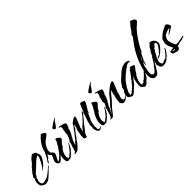

<svg xmlns="http://www.w3.org/2000/svg" viewBox="118 -1783 2790 2790"><g transform="rotate(-45 1513.0 -388.5)"><path d="M100 1Q86 1 73 -4.5Q60 -10 49 -17Q45 -19 33.5 -29Q22 -39 21 -45L15 -51L19 -54Q16 -63 14 -73Q12 -83 12 -92Q12 -118 19.5 -138.5Q27 -159 38 -181H34L26 -188Q27 -190 28 -190.5Q29 -191 30 -192H29L32 -197L35 -199L37 -201L36 -204Q37 -205 38.5 -207Q40 -209 42 -211Q43 -213 45 -215V-219L50 -222V-224Q50 -226 52 -226V-231L54 -230V-232L61 -234L62 -235L57 -234V-242Q63 -244 70 -254L83 -268L85 -272Q87 -272 88 -273Q88 -282 99.5 -288.5Q111 -295 111 -305Q111 -310 115 -310H117L115 -311Q120 -314 122 -315Q124 -316 121 -320L134 -327L180 -374Q179 -375 179 -377Q179 -381 181 -381Q186 -386 190.5 -391Q195 -396 199 -402Q204 -407 209 -411.5Q214 -416 219 -420L236 -434Q240 -437 244 -440Q248 -443 252 -447Q274 -445 295.5 -434.5Q317 -424 317 -402Q334 -379 334 -354Q334 -326 318.5 -299.5Q303 -273 286 -251Q280 -244 271 -232.5Q262 -221 255 -215Q239 -205 227 -195Q215 -185 201 -169H196V-172Q196 -176 198 -176Q199 -178 201 -180Q203 -182 204 -183L209 -190L216 -197Q229 -210 243 -233.5Q257 -257 266 -273Q267 -279 273 -283Q272 -288 273.5 -293.5Q275 -299 279 -303Q283 -308 285.5 -313Q288 -318 290 -323Q297 -337 299 -351.5Q301 -366 302 -382Q283 -373 266 -362Q249 -351 234 -337L174 -280Q163 -269 142.5 -251.5Q122 -234 104 -216.5Q86 -199 81 -189V-188H83V-182H82Q80 -178 77 -176L74 -172Q73 -171 73 -168H68Q65 -161 62 -154Q59 -147 57 -139V-133L56 -131Q45 -110 45 -88Q45 -75 51 -58Q57 -41 73 -37Q74 -37 76 -37Q78 -37 81 -36Q86 -33 88 -36H92Q106 -36 110.5 -38.5Q115 -41 125 -44L134 -47Q136 -49 137 -49H140V-45L150 -52V-50Q177 -58 207.5 -83Q238 -108 264 -128Q266 -133 269 -135V-140L273 -136H276L282 -144Q286 -147 289 -151Q292 -155 297 -160Q300 -162 302.5 -164.5Q305 -167 309 -170V-161H308Q305 -156 301.5 -150.5Q298 -145 293 -140Q287 -136 282.5 -131.5Q278 -127 273 -123Q269 -119 265 -115Q261 -111 258 -106Q252 -98 242 -90Q234 -83 225.5 -75.5Q217 -68 209 -60Q191 -45 175 -29Q165 -19 140 -9Q115 1 100 1ZM42 -191Q42 -190 41.5 -189.5Q41 -189 41 -188Q44 -192 47 -200L46 -199Q45 -196 44 -194.5Q43 -193 42 -191Z M462 -73Q459 -73 457 -75Q456 -74 451 -74Q438 -74 425 -92Q412 -110 412 -123Q412 -146 424 -171L446 -217Q452 -229 452 -233Q452 -233 447 -241L442 -246Q440 -248 438.5 -249.5Q437 -251 435 -253Q429 -260 423 -269Q417 -278 415 -290Q413 -288 406 -275Q399 -262 392 -250Q385 -238 381 -238Q379 -238 378 -239Q377 -240 375 -240Q373 -240 370 -232Q366 -226 359 -214.5Q352 -203 345 -193Q338 -183 332 -183Q328 -183 328 -187Q328 -190 332 -198.5Q336 -207 341.5 -215.5Q347 -224 349 -226Q361 -243 369 -256Q377 -269 384 -283Q390 -296 396.5 -309.5Q403 -323 412 -340Q414 -354 418 -369Q433 -414 453.5 -447.5Q474 -481 505 -516Q512 -523 521.5 -533.5Q531 -544 541 -553Q551 -562 558 -562Q564 -562 572 -557Q576 -555 579 -553Q582 -551 585 -549L605 -538Q616 -532 616 -519Q616 -514 615 -513Q612 -502 595.5 -489.5Q579 -477 559.5 -464Q540 -451 528 -439Q510 -423 497 -403Q484 -383 473 -360Q472 -356 470.5 -353Q469 -350 468 -346Q467 -339 463 -330Q462 -328 461 -325.5Q460 -323 460 -320Q460 -315 461 -313Q462 -310 462 -305Q462 -299 461 -297Q460 -294 460 -288Q460 -277 471 -267.5Q482 -258 492.5 -247Q503 -236 503 -222Q503 -210 495 -193Q487 -176 477 -159Q467 -142 461 -128L456 -116L454 -109Q454 -107 455 -107L457 -104Q466 -104 482 -117Q498 -130 514 -145.5Q530 -161 536 -167Q548 -180 558 -194.5Q568 -209 577 -224Q579 -229 583.5 -235.5Q588 -242 593 -242Q599 -242 599 -235Q599 -229 588.5 -211.5Q578 -194 566 -177Q554 -160 549 -155L548 -153V-152Q545 -145 539 -143Q538 -142 536 -138Q534 -134 533 -133Q533 -131 530 -129L526 -128Q525 -124 520 -121L514 -115Q513 -115 513 -114Q513 -113 512 -113Q511 -107 504 -107Q502 -103 498.5 -97Q495 -91 490 -91Q485 -84 477 -84Q476 -83 476 -81Q476 -80 475 -79Q473 -74 466 -74Q465 -73 462 -73Z M763 -466Q748 -466 739.5 -479.5Q731 -493 731 -506Q761 -528 791.5 -549.5Q822 -571 854 -583L866 -592L867 -588Q867 -582 854 -571.5Q841 -561 835 -559Q834 -557 825 -542.5Q816 -528 803.5 -510.5Q791 -493 779.5 -479.5Q768 -466 763 -466ZM567 -6Q553 -6 545 -16.5Q537 -27 534 -42Q531 -57 531 -68Q531 -107 544.5 -146.5Q558 -186 577 -219Q582 -228 588 -235L598 -250Q601 -255 604 -262Q606 -269 610 -273Q615 -283 621.5 -294Q628 -305 635 -316Q649 -339 649 -363Q650 -362 652 -362H653Q657 -362 659 -363H663Q673 -363 686.5 -354Q700 -345 711 -332.5Q722 -320 722 -310Q722 -303 714.5 -294Q707 -285 698 -276L689 -267L680 -257Q673 -249 666 -239.5Q659 -230 653 -219Q651 -217 651 -214Q651 -210 650 -209Q650 -203 640 -199V-204Q615 -179 598.5 -141Q582 -103 582 -69V-60Q582 -53 584 -51Q585 -47 588 -47H590Q590 -46 591 -46Q591 -45 592 -45V-44Q592 -42 589 -39L588 -38Q586 -36 586 -36Q586 -35 593 -33.5Q600 -32 601 -32Q605 -32 614 -39.5Q623 -47 633 -56Q643 -65 649 -69Q656 -75 662 -77Q670 -87 678 -97Q686 -107 693 -117Q701 -127 708.5 -136Q716 -145 724 -155V-157Q724 -159 729.5 -167.5Q735 -176 741.5 -184Q748 -192 750 -192Q751 -191 751 -187Q751 -183 750 -182Q744 -169 732 -145.5Q720 -122 707.5 -102Q695 -82 684 -79Q682 -74 678 -67Q674 -60 668 -58Q665 -53 660 -53Q657 -45 653 -44Q651 -42 649 -40.5Q647 -39 646 -38Q645 -34 639 -30.5Q633 -27 629 -25Q624 -20 616 -14Q608 -8 600 -8H597L594 -9H592Q591 -10 589 -10Q586 -10 578 -8Q570 -6 567 -6Z M1202 2Q1187 2 1178 -7Q1169 -16 1161 -27Q1162 -29 1162.5 -30Q1163 -31 1163 -31Q1163 -32 1161 -34Q1153 -48 1151 -64.5Q1149 -81 1148 -96L1150 -98Q1152 -113 1153 -128Q1154 -143 1154 -159Q1154 -166 1159 -173V-174Q1158 -174 1158 -175V-176Q1158 -178 1159 -178Q1160 -193 1165 -207Q1173 -232 1182 -255.5Q1191 -279 1202 -307Q1205 -310 1203 -313L1201 -317Q1201 -328 1209.5 -341Q1218 -354 1224 -363Q1224 -368 1229 -379.5Q1234 -391 1239.5 -402Q1245 -413 1247 -415Q1239 -413 1240.5 -416.5Q1242 -420 1244 -420L1254 -435Q1259 -441 1260 -450Q1262 -458 1265 -466Q1268 -474 1278 -476Q1280 -478 1284 -478Q1292 -478 1306.5 -473.5Q1321 -469 1333 -462Q1345 -455 1345 -447Q1345 -438 1337.5 -423.5Q1330 -409 1321 -393L1302 -363Q1292 -349 1287 -337H1285V-334L1276 -325V-321L1275 -320Q1274 -313 1272 -305.5Q1270 -298 1265 -291L1259 -292Q1253 -279 1252.5 -286Q1252 -293 1260 -306L1258 -309Q1254 -301 1251.5 -294.5Q1249 -288 1250 -279V-280L1251 -279L1247 -277L1244 -267Q1243 -264 1242 -261Q1241 -258 1240 -256Q1236 -244 1229 -242L1230 -236L1227 -227Q1225 -220 1226 -218H1222V-217L1207 -192Q1208 -191 1208 -189Q1208 -183 1203 -171Q1196 -158 1195 -151Q1194 -149 1193.5 -147Q1193 -145 1194 -141L1193 -142Q1193 -141 1193.5 -140Q1194 -139 1194 -139V-135Q1194 -122 1190 -113Q1186 -102 1186 -90Q1186 -84 1188 -76Q1189 -72 1189.5 -68.5Q1190 -65 1190 -61Q1190 -55 1189 -52Q1188 -50 1188 -47Q1188 -44 1188 -42Q1188 -34 1198 -25.5Q1208 -17 1216 -17Q1228 -17 1233 -21Q1235 -23 1238.5 -25.5Q1242 -28 1246 -30L1251 -40V-28L1250 -27Q1245 -16 1229 -7Q1213 2 1202 2ZM706 -6Q704 -6 699 -8.5Q694 -11 693 -15H696Q698 -16 700.5 -17Q703 -18 704 -19Q706 -20 708.5 -21Q711 -22 713 -23Q720 -27 726 -39Q732 -51 736.5 -64.5Q741 -78 743 -84L746 -97Q746 -101 746.5 -104Q747 -107 748 -110Q751 -121 755.5 -131Q760 -141 765 -151Q766 -153 766.5 -160Q767 -167 767 -170Q766 -170 764 -172Q763 -173 763 -174Q763 -176 764 -176Q767 -183 771.5 -191.5Q776 -200 784 -202Q786 -207 789 -212Q792 -217 794 -222Q796 -227 799 -231.5Q802 -236 804 -241L813 -268Q815 -275 817.5 -281.5Q820 -288 824 -294H821L819 -300L823 -306L816 -308Q819 -309 821 -311V-312Q818 -315 818 -318Q818 -320 819 -320Q821 -324 822 -327.5Q823 -331 824 -335Q826 -343 831 -348H829Q829 -347 826 -347Q824 -347 824 -350Q824 -355 826 -361.5Q828 -368 830 -373Q832 -380 834 -387Q836 -394 836 -401Q836 -405 835 -407Q833 -411 833 -414Q833 -418 837 -422Q840 -424 843 -427Q837 -429 835 -431Q833 -434 828 -435H827L817 -437L809 -440Q804 -442 804 -445Q804 -448 809 -450Q815 -452 816 -453Q830 -450 852.5 -445Q875 -440 895 -433Q915 -426 921 -417Q923 -413 923.5 -409.5Q924 -406 924 -403Q924 -396 918.5 -379Q913 -362 905 -347.5Q897 -333 888 -330L889 -329L893 -322Q895 -316 895 -316Q895 -313 893.5 -309.5Q892 -306 888 -305L887 -304Q887 -303 886 -302Q885 -301 885 -299Q885 -296 884 -295H885V-291Q885 -285 879 -282Q878 -277 872.5 -264.5Q867 -252 864 -249L860 -243Q861 -242 861 -241Q861 -238 859 -238L857 -236Q856 -233 852 -229Q851 -227 849.5 -225.5Q848 -224 847 -222Q841 -215 843 -207H842Q842 -205 840 -203Q838 -199 835 -194Q832 -189 827 -188Q826 -184 825 -179.5Q824 -175 823 -173Q822 -171 821 -168.5Q820 -166 819 -164L815 -154Q810 -142 806 -129.5Q802 -117 798 -103H801Q801 -102 802 -102Q807 -102 811 -108.5Q815 -115 813 -121Q818 -123 820 -126Q825 -131 828 -131Q833 -136 836 -138L843 -145Q858 -159 869 -177Q874 -185 880.5 -193.5Q887 -202 894 -209Q902 -219 910.5 -229Q919 -239 926 -250Q933 -261 940.5 -271Q948 -281 956 -291Q963 -299 970 -307.5Q977 -316 982 -326Q980 -328 980 -330Q980 -335 990 -344.5Q1000 -354 1013.5 -364Q1027 -374 1039.5 -382Q1052 -390 1057 -392Q1060 -392 1070 -395Q1081 -398 1083 -398H1086Q1086 -387 1085.5 -377Q1085 -367 1082 -359Q1079 -350 1075.5 -341Q1072 -332 1068 -323Q1061 -304 1053 -287L1044 -263Q1042 -257 1039 -251Q1036 -245 1034 -240L1030 -230Q1029 -225 1025 -221Q1025 -220 1024.5 -217.5Q1024 -215 1023 -212Q1026 -212 1029 -213Q1022 -197 1019 -186.5Q1016 -176 1015 -159Q1027 -175 1040.5 -192.5Q1054 -210 1058 -214Q1069 -222 1081 -233Q1093 -244 1104 -255Q1110 -261 1116 -267Q1122 -273 1127 -279Q1132 -285 1137.5 -290.5Q1143 -296 1148 -301Q1152 -305 1155.5 -309Q1159 -313 1162 -317Q1167 -325 1175 -333Q1181 -339 1186 -349Q1188 -353 1190 -357Q1192 -361 1196 -365L1203 -372Q1207 -376 1210 -376Q1214 -376 1214 -371Q1214 -358 1198 -338.5Q1182 -319 1171 -306Q1167 -302 1164 -297.5Q1161 -293 1158 -288Q1151 -278 1143 -270L1119 -243Q1104 -228 1095 -215Q1081 -195 1066.5 -174.5Q1052 -154 1034 -137Q1023 -126 1016.5 -111Q1010 -96 1004 -82Q1005 -74 1003 -68.5Q1001 -63 990 -63Q980 -63 970 -64.5Q960 -66 955 -78Q954 -80 950 -84Q947 -86 947 -90Q947 -91 948 -92V-94L954 -97V-98Q953 -103 952.5 -108Q952 -113 952 -118Q952 -128 953 -137.5Q954 -147 956 -157Q958 -166 960 -175.5Q962 -185 963 -195Q965 -195 963 -197Q965 -217 973 -237Q981 -257 988.5 -276.5Q996 -296 996 -314V-318Q993 -311 988 -306Q986 -302 984 -299Q982 -296 979 -293L976 -291Q971 -287 969 -278Q968 -274 966 -270.5Q964 -267 962 -263Q961 -261 955 -255L952 -253Q949 -251 947 -248Q945 -245 943 -243Q937 -231 928 -222Q923 -217 918.5 -211.5Q914 -206 909 -201L905 -195Q901 -191 900 -188L888 -167Q886 -163 883 -160Q880 -157 878 -155Q871 -150 867 -143Q853 -124 843 -106Q837 -96 829.5 -87.5Q822 -79 814 -71Q810 -67 807 -64Q804 -61 802 -58Q800 -55 797 -52Q794 -49 792 -47L773 -28Q757 -15 744 -12Q731 -11 711 -6ZM829 -202H830Q833 -205 834 -207L835 -208L833 -212Q832 -209 831 -206.5Q830 -204 829 -202ZM1000 -138Q1002 -140 1003.5 -142.5Q1005 -145 1007 -148Q1006 -148 1002 -146Q1001 -144 1000 -142Q999 -140 1000 -138Z M1501 -466Q1486 -466 1477.5 -479.5Q1469 -493 1469 -506Q1499 -528 1529.5 -549.5Q1560 -571 1592 -583L1604 -592L1605 -588Q1605 -582 1592 -571.5Q1579 -561 1573 -559Q1572 -557 1563 -542.5Q1554 -528 1541.5 -510.5Q1529 -493 1517.5 -479.5Q1506 -466 1501 -466ZM1305 -6Q1291 -6 1283 -16.5Q1275 -27 1272 -42Q1269 -57 1269 -68Q1269 -107 1282.5 -146.5Q1296 -186 1315 -219Q1320 -228 1326 -235L1336 -250Q1339 -255 1342 -262Q1344 -269 1348 -273Q1353 -283 1359.5 -294Q1366 -305 1373 -316Q1387 -339 1387 -363Q1388 -362 1390 -362H1391Q1395 -362 1397 -363H1401Q1411 -363 1424.5 -354Q1438 -345 1449 -332.5Q1460 -320 1460 -310Q1460 -303 1452.5 -294Q1445 -285 1436 -276L1427 -267L1418 -257Q1411 -249 1404 -239.5Q1397 -230 1391 -219Q1389 -217 1389 -214Q1389 -210 1388 -209Q1388 -203 1378 -199V-204Q1353 -179 1336.5 -141Q1320 -103 1320 -69V-60Q1320 -53 1322 -51Q1323 -47 1326 -47H1328Q1328 -46 1329 -46Q1329 -45 1330 -45V-44Q1330 -42 1327 -39L1326 -38Q1324 -36 1324 -36Q1324 -35 1331 -33.5Q1338 -32 1339 -32Q1343 -32 1352 -39.5Q1361 -47 1371 -56Q1381 -65 1387 -69Q1394 -75 1400 -77Q1408 -87 1416 -97Q1424 -107 1431 -117Q1439 -127 1446.5 -136Q1454 -145 1462 -155V-157Q1462 -159 1467.5 -167.5Q1473 -176 1479.5 -184Q1486 -192 1488 -192Q1489 -191 1489 -187Q1489 -183 1488 -182Q1482 -169 1470 -145.5Q1458 -122 1445.5 -102Q1433 -82 1422 -79Q1420 -74 1416 -67Q1412 -60 1406 -58Q1403 -53 1398 -53Q1395 -45 1391 -44Q1389 -42 1387 -40.5Q1385 -39 1384 -38Q1383 -34 1377 -30.5Q1371 -27 1367 -25Q1362 -20 1354 -14Q1346 -8 1338 -8H1335L1332 -9H1330Q1329 -10 1327 -10Q1324 -10 1316 -8Q1308 -6 1305 -6Z M1427 6Q1426 5 1424 5Q1423 4 1420 4Q1419 3 1417 2Q1415 1 1413 -1H1420Q1422 -2 1424.5 -3Q1427 -4 1428 -5Q1434 -9 1437 -10Q1442 -13 1447.5 -24.5Q1453 -36 1458.5 -49.5Q1464 -63 1467 -70L1470 -82Q1470 -87 1472 -93Q1474 -104 1478.5 -114Q1483 -124 1488 -135Q1488 -135 1490 -144Q1490 -152 1491 -154Q1490 -154 1490 -155H1488Q1487 -155 1486 -156Q1486 -157 1487 -158V-159L1495 -174Q1499 -182 1507 -184Q1510 -192 1518.5 -207Q1527 -222 1527 -228Q1527 -236 1524 -243Q1520 -248 1520 -257Q1520 -259 1520.5 -261Q1521 -263 1522 -265Q1523 -267 1523 -269.5Q1523 -272 1524 -274Q1525 -276 1527 -285Q1529 -294 1531 -303.5Q1533 -313 1534 -316Q1537 -339 1545 -348L1543 -350Q1548 -356 1552.5 -364Q1557 -372 1557 -380Q1557 -384 1556 -386Q1554 -388 1554 -391Q1554 -396 1558 -399Q1562 -402 1565 -404V-405Q1559 -407 1557 -409Q1554 -412 1550 -412V-416Q1550 -417 1549.5 -415.5Q1549 -414 1548 -414Q1549 -414 1548 -413L1545 -414Q1543 -415 1541.5 -415Q1540 -415 1538 -416Q1536 -416 1534 -416.5Q1532 -417 1530 -418Q1526 -419 1526 -423Q1526 -425 1531 -427.5Q1536 -430 1538 -430Q1553 -427 1574.5 -422Q1596 -417 1615.5 -410Q1635 -403 1641 -394Q1643 -391 1643.5 -387.5Q1644 -384 1644 -381Q1644 -372 1639 -360L1630 -339Q1627 -335 1627 -331Q1627 -327 1620.5 -319.5Q1614 -312 1609 -310Q1610 -309 1610 -308.5Q1610 -308 1610 -308Q1610 -306 1611 -305Q1615 -305 1613 -302Q1615 -300 1615 -296Q1615 -293 1613.5 -289.5Q1612 -286 1608 -285Q1607 -284 1607 -283Q1605 -279 1605 -276V-275H1606Q1606 -264 1599 -263Q1597 -255 1592 -244Q1585 -231 1582 -224V-223Q1582 -220 1580 -220L1578 -218Q1577 -215 1573 -211Q1572 -209 1570.5 -207.5Q1569 -206 1568 -204Q1566 -201 1564 -198Q1562 -195 1564 -190H1563V-189Q1563 -186 1562 -186Q1560 -182 1556.5 -178Q1553 -174 1547 -172L1515 -94Q1514 -90 1509 -88L1515 -82H1507L1511 -78H1506L1505 -77H1503Q1502 -76 1498 -76V-70L1500 -69L1496 -62L1495 -61H1492Q1488 -59 1488 -59Q1486 -57 1486 -55Q1486 -49 1487 -48Q1491 -52 1500.5 -63Q1510 -74 1520 -87.5Q1530 -101 1537 -112.5Q1544 -124 1543 -127Q1548 -127 1552 -137Q1555 -140 1557 -143Q1558 -145 1561 -148Q1581 -164 1597 -183.5Q1613 -203 1629 -223Q1644 -243 1661 -263Q1678 -283 1701 -302Q1718 -316 1739.5 -333.5Q1761 -351 1783 -364Q1805 -377 1822 -377Q1834 -377 1834 -364Q1834 -359 1833 -352.5Q1832 -346 1830 -341Q1824 -324 1816 -306Q1808 -288 1800 -271Q1793 -256 1789 -243Q1784 -227 1777 -214Q1775 -211 1773.5 -209.5Q1772 -208 1771 -207Q1771 -206 1770.5 -203.5Q1770 -201 1769 -198L1776 -199Q1769 -183 1764.5 -169.5Q1760 -156 1760 -141Q1760 -138 1758 -136V-135Q1753 -135 1752 -136Q1750 -136 1748 -134Q1747 -133 1747 -130Q1746 -129 1746 -127.5Q1746 -126 1745 -125L1752 -128Q1751 -119 1749 -112Q1748 -108 1747.5 -105Q1747 -102 1747 -98Q1747 -84 1753.5 -75Q1760 -66 1775 -66Q1778 -66 1779 -67H1782Q1786 -69 1793 -72.5Q1800 -76 1807 -81Q1815 -86 1822 -91Q1829 -96 1835 -110Q1831 -92 1828.5 -87.5Q1826 -83 1812 -71Q1798 -60 1777.5 -46.5Q1757 -33 1737 -33Q1720 -33 1708.5 -43.5Q1697 -54 1690 -67L1686 -71Q1682 -75 1682 -79Q1682 -81 1683 -82V-84L1689 -86L1690 -87Q1689 -89 1688.5 -91Q1688 -93 1688 -95V-102Q1688 -122 1691.5 -142Q1695 -162 1700 -182H1701Q1703 -199 1710 -210L1712 -213H1707L1710 -217L1707 -226Q1709 -230 1714.5 -244.5Q1720 -259 1725 -273Q1730 -287 1731 -289Q1727 -289 1724 -286Q1697 -266 1677 -239Q1667 -225 1656.5 -212Q1646 -199 1635 -186Q1613 -161 1588 -136Q1575 -124 1564 -111.5Q1553 -99 1542 -85L1512 -45Q1497 -26 1480 -7Q1468 5 1456 5Q1450 4 1443.5 5Q1437 6 1430 6ZM1552 -185Q1554 -190 1558 -190L1555 -194Q1554 -192 1553 -189.5Q1552 -187 1551 -185Z M2110 20Q2100 8 2089.5 1.5Q2079 -5 2071.5 -13.5Q2064 -22 2064 -37H2066L2063 -52L2060 -49L2058 -46Q2059 -50 2060 -53.5Q2061 -57 2062 -60Q2063 -65 2063.5 -69.5Q2064 -74 2064 -79Q2064 -92 2066 -104.5Q2068 -117 2071 -129Q2074 -141 2076.5 -153.5Q2079 -166 2081 -180H2083L2094 -206L2093 -211Q2091 -207 2090 -206Q2089 -204 2087 -202Q2076 -186 2060 -163.5Q2044 -141 2028 -121.5Q2012 -102 1999 -94Q1991 -89 1988 -86.5Q1985 -84 1981 -74Q1971 -72 1961.5 -61Q1952 -50 1943 -40Q1934 -30 1923 -29L1922 -24Q1916 -18 1906 -15.5Q1896 -13 1888 -12Q1866 -20 1845 -34Q1824 -48 1824 -73Q1824 -83 1827 -90H1828V-95Q1826 -98 1827 -103Q1828 -108 1830 -108L1831 -107Q1833 -110 1833.5 -117Q1834 -124 1834 -126L1836 -128Q1836 -135 1843 -143Q1850 -151 1856.5 -158Q1863 -165 1863 -168Q1864 -169 1864 -171Q1864 -176 1863 -179Q1861 -183 1862 -186V-190H1866L1869 -195V-197Q1866 -199 1866 -200V-202Q1866 -205 1868 -207L1871 -210V-211Q1871 -212 1872 -213V-215L1877 -220Q1881 -224 1883 -225Q1891 -236 1896 -245H1900L1901 -244Q1900 -246 1899.5 -247Q1899 -248 1899 -249Q1899 -257 1912.5 -272Q1926 -287 1945 -304.5Q1964 -322 1982 -337.5Q2000 -353 2010 -362V-367H2012Q2016 -369 2020.5 -373Q2025 -377 2030 -381Q2040 -391 2047 -392L2049 -397L2055 -398Q2056 -399 2057 -400Q2058 -401 2059 -402Q2061 -403 2062 -403Q2063 -403 2064 -404L2065 -405L2067 -406V-407Q2067 -407 2067 -407.5Q2067 -408 2068 -409L2086 -416L2088 -415L2102 -421L2105 -424H2106L2119 -425L2126 -429L2128 -431V-430L2129 -431L2131 -429Q2140 -433 2149 -433Q2158 -433 2173 -430Q2188 -427 2201 -420.5Q2214 -414 2216 -403V-401L2195 -389Q2197 -394 2198 -395V-396Q2198 -398 2194 -398H2188Q2167 -398 2149.5 -386Q2132 -374 2116 -362Q2107 -360 2097 -350Q2087 -340 2079 -335Q2040 -305 2008.5 -275.5Q1977 -246 1949 -205Q1944 -197 1936 -184.5Q1928 -172 1922 -167Q1917 -158 1912 -149Q1907 -140 1903 -130Q1899 -120 1894 -111Q1889 -102 1884 -94Q1884 -82 1881 -71Q1879 -65 1879 -61Q1878 -58 1878 -55Q1878 -52 1877 -50L1881 -41Q1893 -46 1910 -54Q1927 -62 1927 -72Q1933 -74 1933 -74H1935V-76Q1937 -78 1938 -78H1941L1944 -82V-87L1948 -83L1961 -96Q1961 -101 1968 -102Q1985 -116 1998 -135Q2005 -145 2012 -154Q2019 -163 2027 -171H2029L2042 -187L2041 -191L2055 -209H2057Q2059 -215 2063 -221L2066 -219L2074 -230L2073 -231Q2078 -239 2084 -247Q2090 -255 2096 -262Q2102 -270 2107.5 -278Q2113 -286 2118 -294Q2118 -301 2123 -307Q2128 -313 2136 -313L2143 -311Q2147 -318 2147 -333Q2152 -332 2155 -335Q2155 -335 2161 -337V-335L2169 -332Q2173 -334 2175 -334Q2183 -334 2191 -329.5Q2199 -325 2205 -320Q2205 -318 2206 -319Q2206 -320 2207 -320H2212Q2225 -320 2225 -309V-306Q2220 -299 2215.5 -292Q2211 -285 2207 -278Q2199 -264 2185 -253V-251L2169 -228L2171 -224L2137 -182L2134 -181Q2132 -174 2129.5 -167.5Q2127 -161 2124 -154L2115 -151Q2117 -149 2117 -146Q2117 -142 2118 -141Q2110 -126 2104.5 -111Q2099 -96 2101 -79Q2098 -77 2097.5 -73.5Q2097 -70 2097 -67Q2097 -62 2097.5 -57.5Q2098 -53 2099 -48Q2100 -43 2101 -38Q2102 -33 2103 -28L2114 -34H2117L2118 -35L2120 -38Q2120 -41 2123 -45L2125 -37L2134 -41V-37H2135Q2139 -37 2141 -43Q2143 -45 2146 -47.5Q2149 -50 2153 -50L2154 -52V-55Q2154 -60 2161 -63Q2165 -64 2167.5 -65.5Q2170 -67 2172 -67H2173L2199 -93H2200Q2202 -96 2208.5 -101.5Q2215 -107 2220 -109V-116L2227 -118H2228L2251 -150Q2251 -149 2253 -149Q2255 -149 2256 -148Q2257 -148 2259.5 -151.5Q2262 -155 2262 -157Q2263 -158 2264.5 -159.5Q2266 -161 2270 -162Q2273 -164 2275 -164.5Q2277 -165 2278 -166Q2267 -145 2258.5 -128Q2250 -111 2242 -94Q2234 -77 2224 -61.5Q2214 -46 2199 -31L2195 -35L2202 -44L2201 -50L2199 -49V-45L2192 -38Q2191 -25 2183 -19H2179L2177 -20V-15L2171 -8L2168 -9L2156 8V5L2154 6Q2152 7 2150 8Q2148 9 2146 10Q2140 12 2139 16ZM2210 -59Q2210 -62 2211 -63L2213 -66L2209 -65H2210L2207 -60L2208 -61Z M2315 31Q2310 31 2305 28Q2300 25 2295 23Q2269 8 2260.5 -17.5Q2252 -43 2252 -70Q2252 -108 2261 -146Q2270 -184 2281 -221Q2303 -297 2337 -367.5Q2371 -438 2415 -504Q2422 -515 2429.5 -525Q2437 -535 2445 -545Q2453 -555 2460 -565.5Q2467 -576 2474 -585L2488 -603Q2492 -607 2495 -611.5Q2498 -616 2501 -620Q2503 -626 2503 -629Q2502 -632 2502 -638Q2502 -648 2515 -661Q2521 -667 2525.5 -671.5Q2530 -676 2533 -680Q2539 -687 2544.5 -695Q2550 -703 2555 -711Q2560 -719 2565.5 -727Q2571 -735 2576 -742Q2583 -750 2590 -758.5Q2597 -767 2604 -774Q2611 -782 2617.5 -790Q2624 -798 2629 -808Q2646 -804 2664 -797Q2682 -790 2694.5 -779Q2707 -768 2707 -749Q2707 -742 2701 -734Q2680 -712 2656 -692Q2643 -682 2632 -671Q2621 -660 2611 -649Q2580 -615 2547 -567.5Q2514 -520 2485 -470Q2456 -420 2437 -378L2432 -370L2424 -365V-371L2426 -378Q2420 -368 2415 -358Q2410 -348 2405 -337L2384 -294Q2375 -276 2366.5 -257Q2358 -238 2353 -218Q2352 -215 2352 -211Q2352 -206 2351 -203Q2351 -197 2344 -197Q2340 -197 2340 -201Q2340 -216 2348 -232Q2347 -231 2346 -229.5Q2345 -228 2343 -227Q2341 -231 2341 -232V-233Q2341 -246 2345 -260Q2340 -255 2339 -250Q2337 -243 2334.5 -235.5Q2332 -228 2328 -220Q2324 -213 2322 -205.5Q2320 -198 2318 -191L2312 -158Q2311 -150 2309 -141.5Q2307 -133 2305 -125Q2300 -98 2300 -74Q2300 -72 2300 -69Q2300 -66 2301 -63Q2302 -60 2302 -57Q2302 -54 2303 -50L2306 -39Q2307 -37 2307 -34Q2307 -31 2308 -29Q2310 -34 2317 -35V-30Q2321 -26 2323 -23Q2326 -20 2331 -20Q2345 -20 2360 -33Q2375 -46 2388 -63Q2401 -80 2407 -91Q2411 -96 2415 -101Q2419 -106 2423 -110Q2428 -114 2431.5 -119Q2435 -124 2439 -129Q2460 -161 2478 -192Q2480 -196 2482 -199Q2484 -202 2486 -204L2494 -212Q2500 -218 2502 -218Q2505 -218 2505 -214Q2505 -213 2500 -201Q2495 -189 2491 -184L2492 -183Q2481 -167 2471 -151Q2461 -135 2453 -118Q2445 -101 2435.5 -85Q2426 -69 2415 -53Q2405 -38 2395 -20.5Q2385 -3 2373.5 10.5Q2362 24 2344 27Q2342 28 2339 28Q2336 28 2334 28H2324Q2320 31 2315 31ZM2390 -361Q2394 -365 2396.5 -369.5Q2399 -374 2401 -379Q2406 -386 2410 -393Q2414 -400 2418 -407H2419L2420 -411Q2417 -411 2412 -402Q2410 -397 2408 -392.5Q2406 -388 2404 -384L2395 -369ZM2358 -301Q2346 -284 2346 -264Q2352 -284 2363 -300L2374 -317Q2378 -324 2380 -336L2379 -337Q2369 -318 2358 -301ZM2353 -243Q2355 -247 2355 -247Q2360 -258 2363.5 -268Q2367 -278 2368 -288Q2367 -279 2360 -264Q2353 -251 2353 -243Z M2519 -9Q2508 -9 2497 -12Q2481 -18 2465 -45L2473 -47L2466 -52L2458 -77H2457Q2456 -80 2456 -86V-93Q2456 -97 2461 -107Q2466 -117 2470 -126L2460 -124V-129Q2461 -130 2463 -134Q2464 -137 2468 -138Q2469 -137 2469 -135L2471 -137V-142Q2471 -146 2471.5 -150.5Q2472 -155 2475 -158Q2475 -164 2476 -165L2477 -169H2479V-173L2485 -181Q2490 -186 2491 -186V-187Q2490 -186 2488 -186Q2484 -186 2484 -190Q2484 -191 2485 -192V-197Q2486 -198 2486 -202Q2486 -206 2484 -208L2491 -216L2495 -215L2494 -216H2496L2497 -217L2500 -228L2505 -220L2508 -237Q2509 -242 2510 -247Q2511 -252 2512 -257L2523 -258V-266H2520V-271L2525 -276V-275L2526 -276V-281L2535 -287V-291Q2542 -295 2547 -305Q2550 -312 2561 -314H2555L2556 -315L2552 -312V-320H2554L2555 -322H2556L2558 -326V-331Q2564 -335 2570.5 -341Q2577 -347 2577 -354L2581 -357V-361L2585 -359L2598 -371V-375L2606 -380L2610 -386Q2610 -389 2613 -389Q2614 -389 2617.5 -387.5Q2621 -386 2623 -385H2629Q2645 -385 2661 -373.5Q2677 -362 2688 -346Q2699 -330 2699 -314Q2699 -309 2702 -304Q2703 -301 2703.5 -298Q2704 -295 2704 -291V-287Q2704 -283 2703 -282Q2686 -242 2650.5 -205Q2615 -168 2577 -147Q2569 -143 2559 -139Q2549 -135 2539 -135Q2536 -135 2535 -136L2528 -138Q2531 -139 2537 -143Q2539 -144 2541 -145Q2543 -146 2545 -147L2551 -150Q2553 -150 2554 -151L2553 -152Q2553 -156 2558 -156Q2564 -160 2568 -161L2578 -164Q2584 -166 2588.5 -167.5Q2593 -169 2593 -173Q2597 -176 2603 -186Q2610 -198 2613 -201L2622 -203L2632 -218L2630 -222L2638 -226V-230H2640Q2651 -242 2657.5 -251.5Q2664 -261 2669 -277Q2669 -279 2672 -279V-280Q2678 -292 2678 -303Q2678 -327 2655 -327Q2653 -327 2650 -328Q2646 -328 2646 -326H2651L2646 -322Q2641 -320 2636.5 -316Q2632 -312 2632 -305H2628Q2630 -305 2631 -301Q2624 -301 2621 -297L2626 -294Q2624 -292 2621 -290.5Q2618 -289 2615 -287Q2612 -286 2609 -284.5Q2606 -283 2604 -281Q2593 -273 2593 -266Q2593 -265 2594 -264Q2595 -263 2596.5 -262Q2598 -261 2600 -259L2592 -260Q2592 -260 2593 -260.5Q2594 -261 2595 -261Q2591 -261 2589 -260Q2587 -260 2589 -258L2590 -257Q2590 -257 2589.5 -257Q2589 -257 2589 -256Q2588 -255 2588 -254H2586Q2582 -249 2578.5 -244Q2575 -239 2573 -234Q2569 -225 2562 -216L2569 -211H2562L2558 -207V-202L2552 -197L2554 -196L2544 -179L2541 -178V-170L2530 -158L2531 -154H2529V-147Q2522 -140 2520 -129Q2519 -119 2512 -109H2518L2510 -104V-101Q2509 -100 2509 -98Q2509 -94 2509.5 -91Q2510 -88 2511 -85Q2512 -82 2512.5 -79Q2513 -76 2513 -72Q2513 -64 2519.5 -51.5Q2526 -39 2533 -39Q2552 -39 2571 -49Q2589 -60 2608 -61L2629 -78Q2645 -91 2657 -109Q2670 -127 2686 -140H2687L2685 -142Q2688 -146 2694 -154Q2700 -162 2701 -167Q2702 -168 2702 -171Q2702 -173 2703 -174Q2705 -179 2709 -179Q2713 -179 2713 -174Q2713 -171 2712 -170Q2712 -160 2703.5 -141.5Q2695 -123 2684 -119V-116Q2679 -111 2674 -102Q2667 -93 2654.5 -77Q2642 -61 2634 -61L2620 -52V-48Q2620 -43 2614 -41Q2610 -36 2604 -37Q2601 -31 2594 -29Q2591 -28 2585 -24Q2583 -21 2575.5 -18Q2568 -15 2565 -14Q2560 -10 2553 -9.5Q2546 -9 2541 -9Z M2819 -10Q2814 -10 2809.5 -10.5Q2805 -11 2800 -12Q2795 -14 2790 -15Q2785 -16 2780 -17L2781 -22Q2750 -22 2739.5 -33.5Q2729 -45 2729 -77Q2729 -80 2730 -81V-84Q2735 -83 2738 -82.5Q2741 -82 2743 -82Q2753 -82 2757 -86Q2763 -87 2769 -87Q2775 -87 2781 -88Q2786 -88 2792 -88.5Q2798 -89 2803 -90V-91Q2786 -125 2773.5 -153Q2761 -181 2761 -215Q2761 -238 2769.5 -257Q2778 -276 2783 -297Q2785 -303 2789.5 -303.5Q2794 -304 2796 -305Q2800 -310 2803.5 -314Q2807 -318 2811 -322Q2814 -325 2817.5 -327.5Q2821 -330 2824 -333L2831 -339Q2858 -362 2892 -378.5Q2926 -395 2957 -408L2983 -391Q2988 -381 2995 -370Q3002 -360 3002 -347V-343Q3001 -341 3001 -337L2995 -328Q2995 -328 2979.5 -318Q2964 -308 2943.5 -296Q2923 -284 2907.5 -274.5Q2892 -265 2891 -265Q2887 -265 2887 -268Q2887 -271 2899.5 -281.5Q2912 -292 2928 -304.5Q2944 -317 2957 -326Q2970 -335 2971 -336Q2943 -333 2916 -324.5Q2889 -316 2868 -301Q2866 -300 2862 -301Q2858 -302 2856 -300Q2853 -298 2852 -292Q2851 -286 2849 -284Q2836 -271 2828.5 -253Q2821 -235 2821 -212Q2821 -207 2826 -188.5Q2831 -170 2839 -148Q2847 -126 2856 -110Q2865 -94 2873 -94H2898Q2904 -94 2910 -94.5Q2916 -95 2922 -96Q2933 -98 2943 -102Q2964 -107 2985 -108Q2992 -112 3002 -114Q3007 -115 3011.5 -115Q3016 -115 3020 -116L3026 -113L3025 -104Q3018 -102 3002.5 -96Q2987 -90 2971.5 -85Q2956 -80 2948 -80L2944 -81Q2943 -81 2943 -82H2942Q2934 -82 2926 -79Q2922 -77 2917.5 -75.5Q2913 -74 2909 -72Q2901 -69 2890.5 -66.5Q2880 -64 2869 -65Q2867 -45 2854.5 -27.5Q2842 -10 2819 -10ZM2798 -49Q2801 -49 2801 -55Q2801 -57 2800 -60.5Q2799 -64 2797 -64Q2792 -64 2786 -64.5Q2780 -65 2775 -66Q2769 -67 2763 -67.5Q2757 -68 2752 -68H2751Q2753 -65 2764 -60.5Q2775 -56 2786 -52.5Q2797 -49 2798 -49Z"/></g></svg>

Font: Water Brush
Style: Regular
Weight: 400
Designer: Robert E. Leuschke
Foundry: Robert E. Leuschke
Version: Version 1.010; ttfautohint (v1.8.4.7-5d5b)